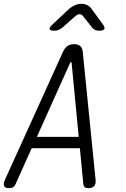

<svg xmlns="http://www.w3.org/2000/svg" viewBox="-36 -970 656 1000"><path d="M398 -11 380 -198H129L45 -11Q41 -1 33 4.5Q25 10 11 10Q-8 10 -14 -0.5Q-20 -11 -11 -32L292 -700Q301 -720 315 -730Q329 -740 350 -740Q371 -740 382 -730Q393 -720 395 -700L462 -32Q464 -11 454 -0.5Q444 10 425 10Q411 10 405 4.5Q399 -1 398 -11ZM374 -257 337 -642Q336 -647 333.5 -647Q331 -647 329 -642L156 -257ZM248 -810Q225 -810 222.5 -818.5Q220 -827 239 -844L325 -925Q340 -937 355.5 -943.5Q371 -950 388 -950Q405 -950 418 -943.5Q431 -937 440 -925L500 -843Q512 -826 507 -818Q502 -810 480 -810Q468 -810 459.5 -814Q451 -818 444 -826L399 -883Q390 -896 378.5 -896Q367 -896 353 -883L290 -827Q280 -819 269.5 -814.5Q259 -810 248 -810Z"/></svg>

Font: Maple Mono NL ExtraLight
Style: Italic
Weight: 275
Italic angle: -10°
Monospace: yes
Designer: subframe7536
Version: Version 7.000